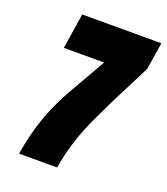

<svg xmlns="http://www.w3.org/2000/svg" viewBox="-130 -791 767 882"><g transform="rotate(20 253.5 -350.0)"><path d="M66 0Q77 -67 93.5 -126Q110 -185 135.5 -244Q161 -303 198 -366L290 -527H93L120 -700H507L486 -567L382 -362Q353 -302 331.5 -255.5Q310 -209 295.5 -168Q281 -127 270.5 -87Q260 -47 252 0Z"/></g></svg>

Font: Georama Condensed Black
Style: Italic
Weight: 900
Width: 3
Italic angle: -9°
Designer: Jean-Baptiste Levee
Foundry: Production Type
Version: Version 1.000